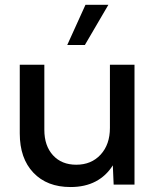

<svg xmlns="http://www.w3.org/2000/svg" viewBox="-20 -752 638 782"><path d="M527.8 0H442.9L439.5 -78.6Q412.6 -35.6 369.4 -12.9Q326.2 9.8 267.1 9.8Q171.4 9.8 116 -48.6Q60.5 -106.9 60.5 -208.5V-488.3H160.6V-223.1Q160.6 -158.2 195.8 -119.6Q231 -81.1 290.5 -81.1Q352.1 -81.1 389.9 -122.3Q427.7 -163.6 427.7 -231V-488.3H527.8ZM325.7 -568.8H253.9L328.1 -732.4H421.4Z"/></svg>

Font: Kumbh Sans Medium
Style: Regular
Weight: 500
Version: Version 1.005